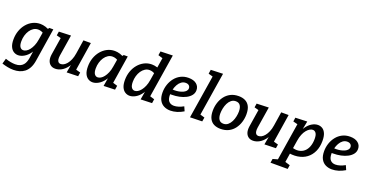

<svg xmlns="http://www.w3.org/2000/svg" viewBox="-35 -1702 5517 2870"><g transform="rotate(20 2723.0 -267.5)"><path d="M185 241Q138 241 90.5 231.5Q43 222 0 208L24 123Q66 138 107 145.5Q148 153 181 153Q227 153 257.5 139.5Q288 126 307 104Q326 82 336 54.5Q346 27 351 0L378 -178L417 -239Q398 -156 358 -100.5Q318 -45 269 -17Q220 11 175 11Q136 11 103 -10Q70 -31 50.5 -74.5Q31 -118 31 -188Q31 -261 53.5 -325.5Q76 -390 117 -439Q158 -488 213 -515.5Q268 -543 332 -543Q373 -543 416.5 -529.5Q460 -516 504 -486L453 -498L476 -532H540L457 -2Q446 66 420.5 113Q395 160 358.5 188Q322 216 277.5 228.5Q233 241 185 241ZM222 -85Q245 -85 270.5 -99.5Q296 -114 319 -143.5Q342 -173 360.5 -216Q379 -259 388 -317L411 -456L430 -417Q404 -436 379 -444.5Q354 -453 329 -453Q290 -453 257.5 -432.5Q225 -412 201 -376.5Q177 -341 164 -296Q151 -251 151 -202Q151 -141 171 -113Q191 -85 222 -85Z M767 11Q723 12 692 -10.5Q661 -33 648.5 -73.5Q636 -114 644 -170L691 -467L701 -444L619 -466L629 -529L820 -536L766 -197Q761 -162 764.5 -136.5Q768 -111 781.5 -97Q795 -83 818 -83Q842 -83 867 -96.5Q892 -110 915.5 -138.5Q939 -167 957.5 -210Q976 -253 985 -312L1019 -532H1137L1064 -66L1049 -88L1138 -63L1128 -1L947 4L979 -177L1015 -239Q994 -151 952.5 -96Q911 -41 862.5 -15Q814 11 767 11Z M1359 11Q1320 11 1287 -10Q1254 -31 1234.5 -74.5Q1215 -118 1215 -188Q1215 -262 1237.5 -326Q1260 -390 1301 -439Q1342 -488 1397 -516Q1452 -544 1516 -544Q1557 -544 1600.5 -530.5Q1644 -517 1688 -486L1635 -496L1660 -532H1724L1644 -27L1603 -103L1725 -66L1715 -1L1535 5L1566 -178L1600 -239Q1582 -156 1541.5 -100.5Q1501 -45 1452.5 -17Q1404 11 1359 11ZM1406 -85Q1429 -85 1454.5 -99.5Q1480 -114 1503 -143.5Q1526 -173 1544.5 -216Q1563 -259 1572 -317L1595 -456L1614 -417Q1588 -436 1563 -444.5Q1538 -453 1513 -453Q1474 -453 1441.5 -432.5Q1409 -412 1385 -376.5Q1361 -341 1348 -296Q1335 -251 1335 -202Q1335 -141 1355 -113Q1375 -85 1406 -85Z M1948 11Q1909 11 1876 -10Q1843 -31 1823.5 -74.5Q1804 -118 1804 -188Q1804 -262 1826.5 -326Q1849 -390 1890 -439Q1931 -488 1986 -516Q2041 -544 2105 -544Q2146 -544 2189.5 -530.5Q2233 -517 2277 -486L2192 -509L2229 -742L2271 -670L2148 -707L2158 -770L2352 -776L2233 -27L2192 -103L2314 -66L2304 -1L2124 5L2155 -178L2190 -239Q2171 -156 2131 -100.5Q2091 -45 2042 -17Q1993 11 1948 11ZM1995 -85Q2018 -85 2043 -99.5Q2068 -114 2091.5 -143.5Q2115 -173 2133.5 -216Q2152 -259 2161 -317L2183 -452L2203 -417Q2177 -436 2152 -444.5Q2127 -453 2102 -453Q2063 -453 2030.5 -432.5Q1998 -412 1974 -376.5Q1950 -341 1937 -296Q1924 -251 1924 -202Q1924 -141 1944 -113Q1964 -85 1995 -85Z M2596 11Q2540 11 2494.5 -11.5Q2449 -34 2422.5 -82Q2396 -130 2396 -207Q2396 -271 2416 -331Q2436 -391 2474 -439Q2512 -487 2566.5 -515Q2621 -543 2690 -543Q2771 -543 2816.5 -506Q2862 -469 2862 -409Q2862 -363 2834.5 -327.5Q2807 -292 2760 -267.5Q2713 -243 2655 -231Q2597 -219 2535 -219Q2525 -219 2516 -219Q2507 -219 2499 -220L2506 -299Q2517 -298 2528.5 -297Q2540 -296 2552 -296Q2587 -296 2621.5 -302.5Q2656 -309 2684 -321.5Q2712 -334 2729 -353Q2746 -372 2746 -397Q2746 -424 2727 -441Q2708 -458 2674 -458Q2636 -458 2605.5 -435.5Q2575 -413 2554.5 -376Q2534 -339 2523 -295.5Q2512 -252 2512 -209Q2512 -139 2541.5 -107Q2571 -75 2622 -75Q2656 -75 2694.5 -87Q2733 -99 2773 -121L2803 -52Q2752 -21 2699 -5Q2646 11 2596 11Z M2909 4 3028 -743 3069 -670 2948 -704 2958 -769 3151 -776 3032 -28 2989 -103 3113 -66 3102 -1Z M3488 -543Q3547 -543 3592 -521Q3637 -499 3662 -451.5Q3687 -404 3687 -325Q3687 -263 3669 -203Q3651 -143 3615 -94.5Q3579 -46 3524 -17.5Q3469 11 3394 11Q3335 11 3290 -11Q3245 -33 3220 -81Q3195 -129 3195 -206Q3195 -269 3213 -328.5Q3231 -388 3267 -436.5Q3303 -485 3358 -514Q3413 -543 3488 -543ZM3472 -456Q3430 -456 3400 -431Q3370 -406 3351.5 -368Q3333 -330 3324 -286.5Q3315 -243 3315 -206Q3315 -145 3338 -110.5Q3361 -76 3410 -76Q3451 -76 3481 -101Q3511 -126 3530 -164.5Q3549 -203 3558 -246.5Q3567 -290 3567 -327Q3567 -388 3544 -422Q3521 -456 3472 -456Z M3913 11Q3869 12 3838 -10.5Q3807 -33 3794.5 -73.5Q3782 -114 3790 -170L3837 -467L3847 -444L3765 -466L3775 -529L3966 -536L3912 -197Q3907 -162 3910.5 -136.5Q3914 -111 3927.5 -97Q3941 -83 3964 -83Q3988 -83 4013 -96.5Q4038 -110 4061.5 -138.5Q4085 -167 4103.5 -210Q4122 -253 4131 -312L4165 -532H4283L4210 -66L4195 -88L4284 -63L4274 -1L4093 4L4125 -177L4161 -239Q4140 -151 4098.5 -96Q4057 -41 4008.5 -15Q3960 11 3913 11Z M4272 230 4282 167 4413 130 4351 196 4456 -465 4472 -443 4382 -466 4391 -529 4578 -536 4542 -353 4510 -294Q4529 -377 4568 -432.5Q4607 -488 4655 -515.5Q4703 -543 4748 -543Q4787 -543 4819.5 -523Q4852 -503 4871.5 -458.5Q4891 -414 4891 -341Q4891 -245 4857.5 -172Q4824 -99 4763.5 -54Q4703 -9 4619 3.5Q4535 16 4435 -8L4502 -18L4468 199L4426 128L4555 167L4545 230ZM4510 -65 4486 -99Q4551 -75 4603.5 -82.5Q4656 -90 4693.5 -122Q4731 -154 4751 -207.5Q4771 -261 4771 -329Q4771 -392 4751 -420Q4731 -448 4700 -448Q4677 -448 4652 -433.5Q4627 -419 4603 -390Q4579 -361 4561 -317.5Q4543 -274 4534 -216Z M5166 11Q5110 11 5064.5 -11.5Q5019 -34 4992.5 -82Q4966 -130 4966 -207Q4966 -271 4986 -331Q5006 -391 5044 -439Q5082 -487 5136.5 -515Q5191 -543 5260 -543Q5341 -543 5386.5 -506Q5432 -469 5432 -409Q5432 -363 5404.5 -327.5Q5377 -292 5330 -267.5Q5283 -243 5225 -231Q5167 -219 5105 -219Q5095 -219 5086 -219Q5077 -219 5069 -220L5076 -299Q5087 -298 5098.5 -297Q5110 -296 5122 -296Q5157 -296 5191.5 -302.5Q5226 -309 5254 -321.5Q5282 -334 5299 -353Q5316 -372 5316 -397Q5316 -424 5297 -441Q5278 -458 5244 -458Q5206 -458 5175.5 -435.5Q5145 -413 5124.5 -376Q5104 -339 5093 -295.5Q5082 -252 5082 -209Q5082 -139 5111.5 -107Q5141 -75 5192 -75Q5226 -75 5264.5 -87Q5303 -99 5343 -121L5373 -52Q5322 -21 5269 -5Q5216 11 5166 11Z"/></g></svg>

Font: Bitter Thin SemiBold
Style: Italic
Weight: 600
Italic angle: -9°
Version: Version 2.002